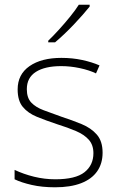

<svg xmlns="http://www.w3.org/2000/svg" viewBox="-20 -786 502 816"><path d="M214 10Q159 10 115 0Q71 -10 42 -24V-64Q80 -46 124.5 -35Q169 -24 215 -24Q301 -24 339 -54Q377 -84 377 -135Q377 -170 357.5 -192Q338 -214 303 -229Q268 -244 223 -258Q175 -274 137 -289.5Q99 -305 77 -331.5Q55 -358 55 -406Q55 -470 105.5 -505Q156 -540 241 -540Q288 -540 329.5 -531Q371 -522 403 -508L388 -474Q359 -488 319 -496.5Q279 -505 240 -505Q171 -505 132.5 -480.5Q94 -456 94 -407Q94 -370 113 -350Q132 -330 165.5 -317.5Q199 -305 241 -290Q287 -275 327 -258.5Q367 -242 391.5 -214Q416 -186 416 -137Q416 -91 393 -58Q370 -25 325 -7.5Q280 10 214 10ZM361 -758Q348 -742 331 -722.5Q314 -703 294 -682Q274 -661 253.5 -641.5Q233 -622 214 -606H185V-613Q206 -633 231 -660.5Q256 -688 279 -716.5Q302 -745 315 -766H361Z"/></svg>

Font: Noto Sans Symbols ExtraLight
Style: Regular
Weight: 250
Version: Version 2.002